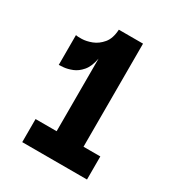

<svg xmlns="http://www.w3.org/2000/svg" viewBox="-141 -653 683 742"><g transform="rotate(30 200.0 -281.5)"><path d="M357 -103V0H68V-103H162V-427Q155 -389 137.5 -368.5Q120 -348 99.5 -340Q79 -332 62.5 -330.5Q46 -329 41 -329V-462Q47 -460 67.5 -460.5Q88 -461 111.5 -470Q135 -479 153.5 -501Q172 -523 174 -563H282V-103Z"/></g></svg>

Font: Darker Grotesque Light ExtraBold
Style: Regular
Weight: 800
Version: Version 1.000;gftools[0.9.28]